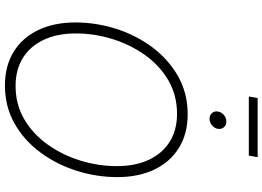

<svg xmlns="http://www.w3.org/2000/svg" viewBox="-164 -899 1073 785"><g transform="rotate(90 372.5 -506.5)"><path d="M329.1 9.8Q250 9.8 192.1 -25.6Q134.3 -61 103 -126Q71.8 -190.9 71.8 -278.3Q71.8 -363.3 97.9 -445.1Q124 -526.9 173.3 -592.8Q222.7 -658.7 291.7 -698Q360.8 -737.3 447.3 -737.3Q526.4 -737.3 584 -701.9Q641.6 -666.5 672.9 -601.8Q704.1 -537.1 704.1 -449.2Q704.1 -364.3 678 -282.5Q651.9 -200.7 603 -134.8Q554.2 -68.8 485.1 -29.5Q416 9.8 329.1 9.8ZM331.1 -33.7Q407.2 -33.7 467.8 -69.3Q528.3 -105 571 -165Q613.8 -225.1 636.5 -298.6Q659.2 -372.1 659.2 -447.3Q659.2 -523.9 633.1 -579.1Q606.9 -634.3 559.1 -664.1Q511.2 -693.8 445.8 -693.8Q369.1 -693.8 308.3 -658.2Q247.6 -622.6 204.8 -562.5Q162.1 -502.4 139.4 -429Q116.7 -355.5 116.7 -279.8Q116.7 -204.1 142.8 -148.7Q168.9 -93.3 217 -63.5Q265.1 -33.7 331.1 -33.7ZM465.3 -826.7Q451.2 -826.7 442.4 -836.7Q433.6 -846.7 436 -860.8Q438 -875.5 450.2 -885.5Q462.4 -895.5 477.1 -895.5Q491.7 -895.5 500.2 -885.5Q508.8 -875.5 506.8 -860.8Q504.4 -846.7 492.2 -836.7Q480 -826.7 465.3 -826.7ZM622.6 -1023.4 616.2 -987.3H374.5L380.9 -1023.4Z"/></g></svg>

Font: Inter 17pt ExtraLight
Style: Italic
Weight: 250
Italic angle: -9.3988°
Version: Version 4.001;git-66647c0bb